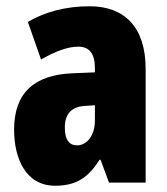

<svg xmlns="http://www.w3.org/2000/svg" viewBox="-20 -583 534 613"><path d="M266 -563C190 -563 123 -545 69 -513L111 -393C160 -421 198 -434 230 -434C266 -434 283 -411 283 -366V-352L211 -349C90 -344 25 -287 25 -169C25 -79 61 10 156 10C225 10 262 -17 298 -73H301L328 0H445V-363C445 -498 376 -563 266 -563ZM253 -245 283 -247V-198C283 -151 258 -119 226 -119C200 -119 187 -138 187 -176C187 -220 209 -243 253 -245Z"/></svg>

Font: Noto Sans Lao Looped ExtraCondensed Black
Style: Regular
Weight: 900
Width: 2
Designer: Mark Frömberg, Ben Mitchell
Foundry: The Fontpad Ltd
Version: Version 1.002